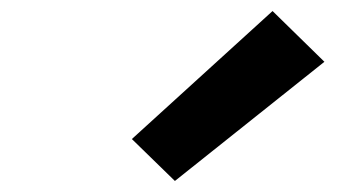

<svg xmlns="http://www.w3.org/2000/svg" viewBox="-20 -848 640 348"><path d="M297 -520 219 -596 474 -828 568 -736Z"/></svg>

Font: Iosevka XBd Ex Obl
Style: Regular
Weight: 800
Width: 7
Italic angle: -9°
Monospace: yes
Designer: Belleve Invis
Foundry: Belleve Invis
Version: Version 32.5.0; ttfautohint (v1.8.4)